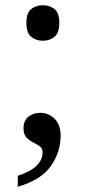

<svg xmlns="http://www.w3.org/2000/svg" viewBox="-20 -561 326 735"><path d="M48 112Q97 96 120 73.5Q143 51 143 22Q143 7 132 -1Q121 -9 106.5 -16Q92 -23 81 -35Q70 -47 70 -70Q70 -99 88.5 -114Q107 -129 135 -129Q166 -129 189 -106.5Q212 -84 212 -42Q212 22 174.5 75Q137 128 48 154ZM144 -405Q118 -405 99.5 -420Q81 -435 81 -473Q81 -512 99.5 -526.5Q118 -541 144 -541Q170 -541 188.5 -526.5Q207 -512 207 -473Q207 -435 188.5 -420Q170 -405 144 -405Z"/></svg>

Font: Noto Naskh Arabic UI
Style: Regular
Weight: 400
Designer: Monotype Design Team, David Williams, Mohamad Dakak and Nizar Qandah
Foundry: Monotype Imaging Inc.
Version: Version 2.014